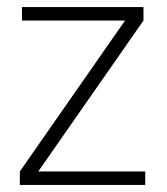

<svg xmlns="http://www.w3.org/2000/svg" viewBox="-20 -522 472 542"><path d="M36 0V-38L333 -464H42V-502H385V-464L88 -38H390V0Z"/></svg>

Font: DM Sans 16pt ExtraLight
Style: Regular
Weight: 250
Version: Version 4.004;gftools[0.9.30]